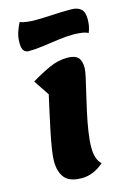

<svg xmlns="http://www.w3.org/2000/svg" viewBox="-130 -909 685 999"><g transform="rotate(-15 213.0 -409.5)"><path d="M183 25Q119 25 92 -7Q65 -39 65 -99Q65 -121 71 -160.5Q77 -200 87 -248.5Q97 -297 108 -347Q119 -397 129 -441L73 -525Q126 -557 174 -578.5Q222 -600 270 -600Q312 -600 328.5 -582Q345 -564 345 -526Q345 -511 337.5 -477Q330 -443 319 -397Q308 -351 297 -300.5Q286 -250 278.5 -201.5Q271 -153 271 -115Q271 -85 278.5 -61.5Q286 -38 302 -24Q246 25 183 25ZM86 -685Q72 -685 61.5 -696Q51 -707 51 -738Q51 -769 59 -793.5Q67 -818 80 -844Q95 -837 119 -834.5Q143 -832 154 -832Q202 -832 252.5 -835Q303 -838 355 -838Q389 -838 407.5 -822Q426 -806 426 -767Q426 -750 423 -731.5Q420 -713 412 -695Q400 -703 375.5 -706Q351 -709 336 -709Q297 -709 253 -703Q209 -697 166.5 -691Q124 -685 86 -685Z"/></g></svg>

Font: Lemon
Style: Regular
Weight: 400
Designer: Eduardo Rodriguez Tunni
Foundry: Eduardo Rodriguez Tunni
Version: Version 1.003; ttfautohint (v1.8.4.7-5d5b);gftools[0.9.24]